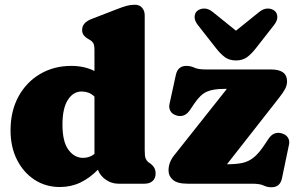

<svg xmlns="http://www.w3.org/2000/svg" viewBox="-20 -775 1259 810"><path d="M24.5 -225Q24.5 -306.5 58 -367.8Q91.5 -429 149.5 -463Q207.5 -497 280.5 -497Q336 -497 378.5 -475.5V-563Q378.5 -585.5 373 -593.8Q367.5 -602 358.5 -607L351.5 -611Q340.5 -617.5 333.5 -626.2Q326.5 -635 326.5 -649Q326.5 -679.5 366.5 -695L472.5 -736Q498 -746 514.5 -750.5Q531 -755 549.5 -755Q568.5 -755 579.5 -742.2Q590.5 -729.5 590.5 -710V-142Q590.5 -116.5 594.2 -107Q598 -97.5 604.5 -92L611.5 -87Q623.5 -79 630 -68.5Q636.5 -58 636.5 -43Q636.5 -23 624 -11.5Q611.5 0 589.5 0H479.5Q450.5 0 426.2 -17Q402 -34 393 -59Q359 -24 319.2 -5Q279.5 14 232.5 14Q173 14 126 -16.5Q79 -47 51.8 -100.8Q24.5 -154.5 24.5 -225ZM243.5 -249Q243.5 -177 268.8 -143Q294 -109 330.5 -109Q357.5 -109 378.5 -125.5V-367.5Q366 -379.5 352.5 -384.2Q339 -389 324.5 -389Q288.5 -389 266 -353.2Q243.5 -317.5 243.5 -249ZM1157 -362 937.5 -82Q975.5 -82 1002 -87.5Q1028.5 -93 1050.5 -110.8Q1072.5 -128.5 1096.5 -165L1112.5 -189Q1133.5 -221 1166.5 -213Q1186 -208 1194.5 -194.8Q1203 -181.5 1199 -164L1169.5 -22.5Q1161.5 15 1125.5 15Q1107 15 1091.8 7.5Q1076.5 0 1042.5 0H771.5Q728.5 0 709.8 -16Q691 -32 691 -56Q691 -90.5 715 -120L937 -400H925Q879.5 -400 852.5 -388.2Q825.5 -376.5 799 -337L781.5 -311Q760 -279 727.5 -287Q708 -292 699.8 -305.2Q691.5 -318.5 695 -336L722 -459.5Q730.5 -497 766 -497Q784.5 -497 800 -489.5Q815.5 -482 849 -482H1123Q1191 -482 1191 -432Q1191 -415.5 1182.8 -399.8Q1174.5 -384 1157 -362ZM1059.5 -571.5Q1040.5 -547 1021.8 -533.5Q1003 -520 975.5 -520Q948 -520 929.2 -533.5Q910.5 -547 891.5 -571.5L815.5 -668.5Q800.5 -687.5 801 -703.5Q801.5 -719.5 811 -728Q822.5 -738.5 840.8 -739Q859 -739.5 877.5 -724.5L975.5 -645.5L1073.5 -724.5Q1092.5 -739.5 1110.5 -739Q1128.5 -738.5 1140 -728Q1149.5 -719.5 1150 -703.5Q1150.5 -687.5 1135.5 -668.5Z"/></svg>

Font: Fraunces 9pt SuperSoft Black
Style: Regular
Weight: 900
Version: Version 1.000;[b76b70a41]